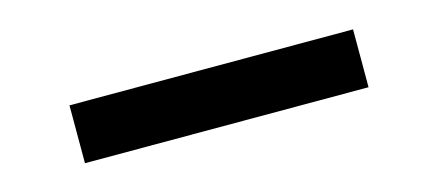

<svg xmlns="http://www.w3.org/2000/svg" viewBox="-26 -48 746 327"><g transform="rotate(-15 347.0 116.0)"><path d="M97 167V65H597V167Z"/></g></svg>

Font: Chivo Medium Black
Style: Regular
Weight: 900
Version: Version 2.002